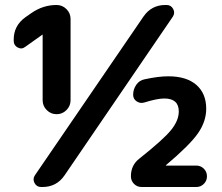

<svg xmlns="http://www.w3.org/2000/svg" viewBox="-20 -750 890 770"><path d="M807 -314Q807 -263 774 -215.5Q741 -168 646 -88Q645 -88 645 -87L646 -86H767Q785 -86 797.5 -73.5Q810 -61 810 -43Q810 -25 797.5 -12.5Q785 0 767 0H548Q530 0 517.5 -12.5Q505 -25 505 -43Q505 -88 539 -114Q636 -191 666.5 -229Q697 -267 697 -303Q697 -355 639 -355Q610 -355 559 -339Q542 -334 528 -343.5Q514 -353 514 -370Q514 -392 526.5 -410Q539 -428 560 -432Q615 -444 655 -444Q728 -444 767.5 -409.5Q807 -375 807 -314ZM648 -730Q666 -730 674.5 -714Q683 -698 673 -683L239 -47Q207 0 150 0H145Q127 0 118.5 -16Q110 -32 120 -47L555 -683Q587 -730 643 -730ZM81 -562Q67 -551 51 -559.5Q35 -568 35 -586V-592Q35 -647 82 -681L105 -697Q152 -730 207 -730Q230 -730 246.5 -713.5Q263 -697 263 -674V-348Q263 -325 246.5 -308.5Q230 -292 207 -292Q184 -292 167.5 -308.5Q151 -325 151 -348V-611H150Z"/></svg>

Font: Rounded Mplus 1c ExtraBold
Style: Regular
Weight: 800
Version: Version 1.059.20150529